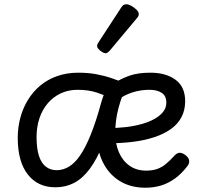

<svg xmlns="http://www.w3.org/2000/svg" viewBox="-20 -859 933 898"><path d="M63 -214Q63 -263 75 -308Q87 -353 110.5 -391.5Q134 -430 168 -458.5Q202 -487 247 -503Q292 -519 346 -519Q392 -519 430 -512Q468 -505 503 -493Q538 -481 575 -466Q549 -410 534 -353Q519 -296 519 -238Q519 -186 536.5 -146Q554 -106 586.5 -83.5Q619 -61 663 -61Q693 -61 714.5 -68.5Q736 -76 755 -91.5Q774 -107 794 -129Q808 -145 821 -144.5Q834 -144 848 -133Q862 -122 864.5 -109.5Q867 -97 858 -84Q829 -46 797.5 -23.5Q766 -1 732 9Q698 19 660 19Q590 19 539 -13Q488 -45 460.5 -101.5Q433 -158 433 -229Q433 -280 440.5 -322Q448 -364 459.5 -399Q471 -434 483 -461L518 -393Q472 -413 433 -426Q394 -439 343 -439Q300 -439 264.5 -422.5Q229 -406 203.5 -376Q178 -346 164.5 -306Q151 -266 151 -218Q151 -165 162 -130.5Q173 -96 194.5 -79.5Q216 -63 245 -63Q275 -63 302.5 -79.5Q330 -96 355 -132.5Q380 -169 404.5 -229.5Q429 -290 453 -378L519 -368Q492 -262 463 -188.5Q434 -115 400 -69.5Q366 -24 326.5 -3.5Q287 17 239 17Q157 17 110 -43Q63 -103 63 -214ZM846 -386Q846 -344 829 -311.5Q812 -279 780 -256Q748 -233 703.5 -218Q659 -203 604.5 -196Q550 -189 488 -189V-260Q529 -260 568 -264.5Q607 -269 641.5 -278.5Q676 -288 702 -302.5Q728 -317 743 -336Q758 -355 758 -379Q758 -411 736 -425Q714 -439 679 -439Q638 -439 600 -427Q562 -415 530 -391L509 -468Q548 -492 587 -505.5Q626 -519 684 -519Q756 -519 801 -486Q846 -453 846 -386ZM475 -610Q464 -610 449 -622Q434 -634 434 -644Q434 -647 435 -650Q436 -653 440 -660L547 -824Q552 -832 557.5 -835.5Q563 -839 571 -839Q581 -839 594.5 -831.5Q608 -824 618.5 -813.5Q629 -803 629 -794Q629 -787 626.5 -782.5Q624 -778 617 -770L494 -623Q482 -610 475 -610Z"/></svg>

Font: Playwrite ES
Style: Regular
Weight: 400
Designer: Veronika Burian, José Scaglione
Foundry: TypeTogether
Version: Version 1.002